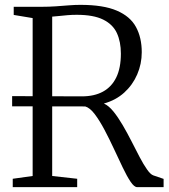

<svg xmlns="http://www.w3.org/2000/svg" viewBox="-20 -771 698 791"><path d="M32.5 0V-34.5L114.5 -46V-696.5L36.5 -709.5V-743H151.5Q182.5 -743 210.5 -745Q238.5 -747 263.5 -749Q288.5 -751 311 -751Q406 -751 461.2 -727.2Q516.5 -703.5 540.2 -659.8Q564 -616 564 -556Q564 -507.5 545.2 -464.2Q526.5 -421 491.8 -389.5Q457 -358 408 -344.5Q428 -335.5 447.2 -311.8Q466.5 -288 485.5 -255.5Q504.5 -223 522 -188.5Q539.5 -154 555.5 -123.5Q571.5 -93 585.8 -72.8Q600 -52.5 611.5 -48.5L654 -34V0H545Q533 0 518 -22.2Q503 -44.5 485.8 -80.5Q468.5 -116.5 449.5 -157.5Q430.5 -198.5 410.5 -236.2Q390.5 -274 370.5 -300.5Q350.5 -327 331 -332.5L30 -333V-375L317 -374Q368.5 -374 404.2 -393.5Q440 -413 459 -452Q478 -491 478 -550Q478 -599 461.5 -634.8Q445 -670.5 405.2 -690.2Q365.5 -710 296 -710Q276.5 -710 258.5 -708.5Q240.5 -707 224.5 -705.2Q208.5 -703.5 195 -702.5V-46L298 -34.5V0Z"/></svg>

Font: Merriweather 60pt Light
Style: Regular
Weight: 300
Version: Version 2.100